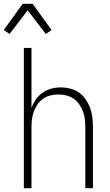

<svg xmlns="http://www.w3.org/2000/svg" viewBox="-56 -986 576 1006"><path d="M69 0V-735H109V-420Q117 -444 132 -465Q147 -486 167.5 -500.5Q188 -515 212.5 -521.5Q237 -528 262 -528Q288 -528 313 -521.5Q338 -515 358.5 -500.5Q379 -486 393.5 -464.5Q408 -443 416.5 -419.5Q425 -396 428 -370.5Q431 -345 431 -320V0H391V-320Q391 -341 388.5 -362Q386 -383 378.5 -402.5Q371 -422 359 -439.5Q347 -457 329.5 -469Q312 -481 291.5 -486Q271 -491 250 -491Q229 -491 208.5 -486Q188 -481 170.5 -469Q153 -457 141 -439.5Q129 -422 121.5 -402.5Q114 -383 111.5 -362Q109 -341 109 -320V0ZM-6 -808 -36 -829 63 -966H115L214 -829L184 -808L89 -932Z"/></svg>

Font: Iosevka Term Curly Extralight
Style: Regular
Weight: 200
Designer: Belleve Invis
Foundry: Belleve Invis
Version: Version 32.3.0